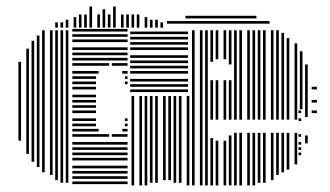

<svg xmlns="http://www.w3.org/2000/svg" viewBox="-20 -564 1003 584"><path d="M44 -136H36V-376H44ZM68 -96H60V-416H68ZM84 -72H76V-440H84ZM100 -56H92V-456H100ZM116 -40H108V-472H116ZM140 -32H132V-472H140ZM156 -16H148V-472H156ZM172 -8H164V-472H172ZM188 -8H180V-472H188ZM368 -4H200V-12H368ZM368 -20H200V-28H368ZM368 -36H200V-44H368ZM368 -52H200V-60H368ZM368 -76H200V-84H368ZM368 -92H200V-100H368ZM368 -108H200V-116H368ZM368 -124H200V-132H368ZM312 -148H200V-156H312ZM368 -148H320V-156H368ZM280 -164H200V-172H280ZM368 -164H352V-172H368ZM272 -180H200V-188H272ZM368 -180H360V-188H368ZM272 -196H200V-204H272ZM368 -196H360V-204H368ZM272 -220H200V-228H272ZM272 -236H200V-244H272ZM272 -252H200V-260H272ZM272 -268H200V-276H272ZM272 -292H200V-300H272ZM272 -308H200V-316H272ZM368 -308H360V-316H368ZM272 -324H200V-332H272ZM368 -324H360V-332H368ZM280 -340H200V-348H280ZM368 -340H352V-348H368ZM312 -364H200V-372H312ZM368 -364H320V-372H368ZM368 -380H200V-388H368ZM368 -396H200V-404H368ZM368 -412H200V-420H368ZM368 -436H200V-444H368ZM368 -452H200V-460H368ZM368 -468H200V-476H368ZM388 0H380V-272H388ZM412 0H404V-272H412ZM428 0H420V-272H428ZM444 -8H436V-272H444ZM460 -8H452V-272H460ZM484 -16H476V-272H484ZM500 -16H492V-272H500ZM516 -8H508V-272H516ZM532 -8H524V-272H532ZM556 0H548V-272H556ZM552 -284H376V-292H552ZM552 -300H376V-308H552ZM552 -316H376V-324H552ZM552 -340H376V-348H552ZM552 -356H376V-364H552ZM552 -372H376V-380H552ZM552 -388H376V-396H552ZM552 -412H376V-420H552ZM552 -428H376V-436H552ZM552 -444H376V-452H552ZM552 -460H376V-468H552ZM572 0H564V-232H572ZM596 0H588V-232H596ZM612 0H604V-232H612ZM628 0H620V-144H628ZM628 -200H620V-232H628ZM644 0H636V-136H644ZM644 -200H636V-232H644ZM668 0H660V-136H668ZM668 -200H660V-232H668ZM684 0H676V-152H684ZM684 -200H676V-232H684ZM700 0H692V-160H700ZM700 -200H692V-232H700ZM716 0H708V-160H716ZM716 -200H708V-232H716ZM740 0H732V-160H740ZM740 -200H732V-232H740ZM756 0H748V-160H756ZM756 -200H748V-232H756ZM772 -8H764V-160H772ZM772 -200H764V-232H772ZM788 -8H780V-160H788ZM788 -200H780V-232H788ZM812 -16H804V-160H812ZM812 -200H804V-232H812ZM828 -32H820V-160H828ZM828 -200H820V-232H828ZM844 -40H836V-160H844ZM844 -200H836V-232H844ZM860 -48H852V-160H860ZM860 -200H852V-232H860ZM884 -64H876V-160H884ZM884 -200H876V-232H884ZM896 -92H888V-100H896ZM896 -108H888V-116H896ZM896 -124H888V-132H896ZM896 -148H888V-156H896ZM896 -196H888V-204H896ZM896 -220H888V-228H896ZM572 -232H564V-472H572ZM596 -232H588V-472H596ZM612 -232H604V-472H612ZM628 -232H620V-320H628ZM628 -376H620V-472H628ZM644 -232H636V-320H644ZM644 -384H636V-472H644ZM668 -232H660V-320H668ZM668 -384H660V-472H668ZM684 -232H676V-320H684ZM684 -368H676V-472H684ZM700 -232H692V-472H700ZM716 -232H708V-472H716ZM740 -232H732V-472H740ZM756 -232H748V-472H756ZM772 -232H764V-472H772ZM788 -232H780V-472H788ZM812 -232H804V-472H812ZM828 -232H820V-472H828ZM844 -232H836V-464H844ZM860 -232H852V-448H860ZM884 -232H876V-432H884ZM900 -232H892V-408H900ZM916 -128H908V-152H916ZM916 -208H908V-368H916ZM944 -220H928V-228H944ZM944 -252H928V-260H944ZM944 -292H928V-300H944ZM156 -480H148V-496H156ZM172 -480H164V-496H172ZM188 -480H180V-504H188ZM212 -480H204V-512H212ZM228 -480H220V-520H228ZM244 -480H236V-520H244ZM260 -480H252V-520H260ZM284 -480H276V-520H284ZM300 -480H292V-520H300ZM316 -480H308V-520H316ZM332 -480H324V-520H332ZM356 -480H348V-520H356ZM372 -480H364V-520H372ZM388 -480H380V-520H388ZM404 -480H396V-520H404ZM428 -480H420V-512H428ZM444 -480H436V-504H444ZM460 -480H452V-504H460ZM476 -480H468V-496H476ZM800 -492H488V-500H800ZM760 -508H544V-516H760ZM260 -520H252V-544H260ZM300 -520H292V-536H300ZM332 -520H324V-544H332Z"/></svg>

Font: Rubik Lines
Style: Regular
Weight: 400
Designer: Hubert and Fischer, NaN
Foundry: Hubert and Fischer, NaN
Version: Version 2.201